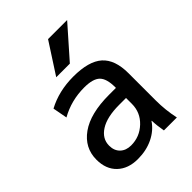

<svg xmlns="http://www.w3.org/2000/svg" viewBox="-219 -873 996 996"><g transform="rotate(-45 279.5 -375.0)"><path d="M312 -760H452L302 -590H202ZM382 -258H332Q242 -258 193.5 -227Q145 -196 145 -145Q145 -108 167.5 -86.5Q190 -65 227 -65Q290 -65 336 -108.5Q382 -152 382 -215ZM47 -140Q47 -227 120.5 -279.5Q194 -332 332 -332H382V-337Q382 -400 356.5 -425Q331 -450 267 -450Q172 -450 92 -405L77 -485Q161 -530 267 -530Q380 -530 431 -484.5Q482 -439 482 -340V-140Q482 -69 497 0H402Q394 -44 393 -80H391Q363 -38 313.5 -14Q264 10 202 10Q131 10 89 -30Q47 -70 47 -140Z"/></g></svg>

Font: M PLUS 1p Medium
Style: Regular
Weight: 500
Version: Version 1.062